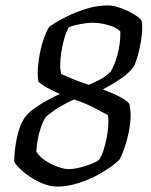

<svg xmlns="http://www.w3.org/2000/svg" viewBox="-20 -690 559 710"><path d="M193.5 0Q167 0 140.6 -10.3Q114.2 -20.5 91.2 -36.1Q68.2 -51.6 52.8 -66.9Q37.5 -82.2 32.7 -92.2Q32.7 -132.3 42.2 -178.9Q51.7 -225.4 71 -254.8Q81.4 -270.2 104.8 -287.5Q128.1 -304.7 155 -319.3Q181.9 -333.9 201.2 -342.7Q174.8 -354.4 153.5 -366.1Q132.2 -377.9 122 -388.4Q120.7 -395.1 120.1 -402.5Q119.5 -409.8 119.5 -417.8Q119.5 -444.6 124.6 -477Q129.7 -509.4 139.6 -540.1Q149.5 -570.9 162.3 -591.2Q191 -611 227.1 -629Q263.1 -647 302.6 -658.5Q342 -670 379.3 -670Q400.1 -670 426.2 -660.4Q452.4 -650.8 474.5 -637.7Q496.5 -624.5 503 -614Q505 -609 505.4 -601.1Q505.8 -593.2 505.8 -586Q505.8 -564.1 501 -535.9Q496.3 -507.6 489 -482.1Q481.7 -456.7 473.3 -442Q454.3 -417 423.3 -396.6Q392.4 -376.2 360.1 -359.4Q393.2 -347.4 422.1 -332.4Q451 -317.4 458.8 -305.1Q460.8 -295.6 461.9 -285.2Q463 -274.8 463 -266.6Q463 -234.4 456.3 -201.9Q449.5 -169.5 440.1 -142.2Q430.7 -114.9 421 -98.8Q390.9 -70.8 351.1 -48.4Q311.3 -26 270 -13Q228.8 0 193.5 0ZM232.2 -64.6Q250.9 -64.6 272.6 -69.8Q294.4 -75 313.9 -82.4Q333.4 -89.8 343.6 -97Q353.9 -107.4 361.9 -131.9Q369.9 -156.4 375.3 -185.3Q380.6 -214.1 380.6 -237.7Q380.6 -243.9 380.5 -250.7Q380.4 -257.5 378.6 -264.4Q364 -272.4 331.2 -289.8Q298.4 -307.2 254 -322.3Q235.5 -314.8 205.4 -297.5Q175.2 -280.2 149 -257Q139.2 -242.2 131.5 -219.7Q123.7 -197.2 119.4 -172.9Q115 -148.6 114.3 -129.5Q124.7 -111.4 147.4 -96.4Q170.1 -81.4 194.2 -73Q218.3 -64.6 232.2 -64.6ZM307.8 -376.5Q322.5 -382.2 345.5 -393.6Q368.5 -405 389.1 -424.6Q404.2 -449.6 414.7 -488.4Q425.2 -527.1 425.2 -572.7Q417.5 -583 400.3 -590.3Q383 -597.6 362.2 -601.8Q341.4 -605.9 322.2 -605.9Q310.5 -605.9 294.6 -603.7Q278.8 -601.5 262.8 -598Q246.7 -594.5 234.8 -589.1Q224.8 -572.4 217.7 -547.6Q210.6 -522.8 206.6 -496.7Q202.6 -470.7 202.6 -447.9Q202.6 -437 203.9 -429.1Q205.1 -421.1 206.1 -416.3Q223.5 -408.9 249.6 -397.8Q275.7 -386.8 307.8 -376.5Z"/></svg>

Font: Texturina Medium
Style: Italic
Weight: 500
Italic angle: -11°
Designer: Guillermo Torres Carreño
Foundry: Omnibus-Type
Version: Version 1.002